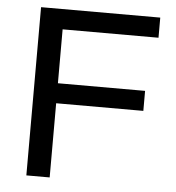

<svg xmlns="http://www.w3.org/2000/svg" viewBox="-50 -733 713 780"><g transform="rotate(5 306.0 -343.0)"><path d="M86.1 0V-686H572.2V-603.9H181.2V-384.1H536.7V-302.5H181.2V0Z"/></g></svg>

Font: Archivo Variable SemiBold
Style: Regular
Weight: 600
Designer: Hector Gatti
Foundry: Omnibus-Type
Version: Version 2.001